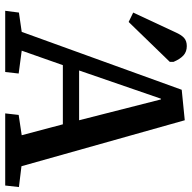

<svg xmlns="http://www.w3.org/2000/svg" viewBox="-20 -736 755 756"><g transform="rotate(90 358.0 -357.5)"><path d="M453 -707 634 -64 716 -54 710 0H426L432 -53L512 -65L469 -227H236L179 -65L269 -53L263 0H22L29 -54L105 -65L333 -695ZM257 -291H453L371 -613H368ZM66 -486 29 -504 106 -669Q117 -694 129 -704.5Q141 -715 161 -715Q183 -715 197.5 -702Q212 -689 223 -663V-648Z"/></g></svg>

Font: Literata 12pt Medium
Style: Italic
Weight: 500
Italic angle: -2°
Designer: Latin by Veronika Burian and Jose Scaglione. Greek by Irene Vlachou. Cyrillic by Vera Evstafieva
Foundry: TypeTogether
Version: Version 3.002